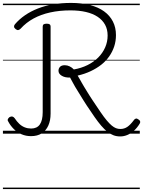

<svg xmlns="http://www.w3.org/2000/svg" viewBox="-20 -914 979 1313"><path d="M802 19Q777 19 756 11Q735 3 714.5 -13Q694 -29 672.5 -54Q651 -79 627 -113.5Q603 -148 573 -193Q561 -212 550 -229Q539 -246 530 -261.5Q521 -277 511.5 -291.5Q502 -306 493.5 -321Q485 -336 476.5 -351.5Q468 -367 459 -384Q426 -382 403 -395.5Q380 -409 380 -430Q380 -446 390.5 -457Q401 -468 423 -468Q440 -468 456.5 -460Q473 -452 485 -439Q536 -448 578.5 -469Q621 -490 651.5 -520.5Q682 -551 699 -589.5Q716 -628 716 -671Q716 -713 698.5 -745Q681 -777 648 -799Q615 -821 568 -832Q521 -843 462 -843Q387 -843 323.5 -829Q260 -815 209.5 -787.5Q159 -760 121 -718Q113 -710 105 -708.5Q97 -707 87 -715Q77 -723 76 -731Q75 -739 82 -748Q112 -783 151.5 -810Q191 -837 239.5 -856Q288 -875 344.5 -884.5Q401 -894 466 -894Q538 -894 595 -879.5Q652 -865 691.5 -836.5Q731 -808 752 -767Q773 -726 773 -674Q773 -633 761 -596.5Q749 -560 726.5 -528Q704 -496 672 -471Q640 -446 599.5 -427Q559 -408 511 -397Q519 -384 526 -371.5Q533 -359 540 -346.5Q547 -334 555 -321Q563 -308 571.5 -294Q580 -280 590 -264Q600 -248 612 -230Q644 -182 667.5 -147.5Q691 -113 710 -90.5Q729 -68 744 -55.5Q759 -43 773 -37.5Q787 -32 803 -32Q830 -32 851 -46.5Q872 -61 895 -92Q901 -101 909 -103Q917 -105 927 -97Q937 -91 938.5 -83Q940 -75 935 -68Q918 -40 896.5 -20.5Q875 -1 851 9Q827 19 802 19ZM192 17Q157 17 127 4Q97 -9 74.5 -31.5Q52 -54 38 -80Q31 -89 33 -97Q35 -105 45 -113Q56 -119 64.5 -117Q73 -115 80 -106Q95 -83 112 -67Q129 -51 149.5 -43Q170 -35 193 -35Q233 -35 252.5 -63Q272 -91 272 -147V-732Q272 -743 278.5 -747.5Q285 -752 300 -752Q313 -752 319.5 -747.5Q326 -743 326 -733V-137Q326 -90 310.5 -55.5Q295 -21 265.5 -2Q236 17 192 17ZM0 369H936V379H0ZM0 -20H936V0H0ZM0 -505H936V-500H0ZM0 -889H936V-879H0Z"/></svg>

Font: Playwrite HR Lijeva Guides
Style: Regular
Weight: 400
Designer: Veronika Burian, José Scaglione
Foundry: TypeTogether
Version: Version 1.003